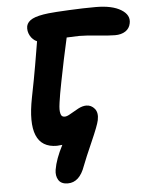

<svg xmlns="http://www.w3.org/2000/svg" viewBox="-59 -740 749 974"><g transform="rotate(-5 315.5 -253.5)"><path d="M247.1 186Q212.9 186 199.5 164.1Q186 142.1 190.9 111.8Q199.7 58.1 235.8 -11.2Q213.9 -8.8 208 -8.8Q52.7 -8.8 103 -263.2Q111.8 -307.1 120.4 -352.8Q128.9 -398.4 133.5 -425.5Q138.2 -452.6 145 -493.2Q151.9 -533.7 153.8 -545.9Q131.3 -555.7 118.9 -578.6Q106.4 -601.6 110.8 -627Q116.2 -649.4 142.3 -662.6Q168.5 -675.8 224.1 -682.1Q254.9 -685.5 329.3 -689.2Q403.8 -692.9 464.8 -692.9Q548.8 -692.9 594 -665Q639.2 -637.2 629.9 -595.2Q625 -569.8 604 -555.9Q583 -542 550.8 -542Q522.9 -542 461.9 -548.1Q400.9 -554.2 369.1 -554.2Q355 -554.2 305.2 -551.8Q281.2 -446.3 258.8 -331.1Q251.5 -294.4 247.6 -271.7Q243.7 -249 240.5 -226.6Q237.3 -204.1 237.3 -192.1Q237.3 -180.2 239.7 -170.2Q242.2 -160.2 247.3 -156.5Q252.4 -152.8 261.2 -152.8Q272.5 -152.8 291.3 -164.3Q310.1 -175.8 332.3 -187.5Q354.5 -199.2 374 -199.2Q399.4 -199.2 416.5 -178.5Q433.6 -157.7 425.8 -120.1Q420.4 -93.8 385 -13.7Q349.6 66.4 335 105Q306.6 186 247.1 186Z"/></g></svg>

Font: Shantell Sans Irregular
Style: Bold Italic
Weight: 700
Italic angle: -11.31°
Designer: Stephen Nixon, Anya Danilova, Shantell Martin
Foundry: Arrow Type
Version: Version 1.006;[9816181b4]